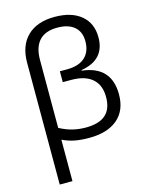

<svg xmlns="http://www.w3.org/2000/svg" viewBox="-144 -854 916 1182"><g transform="rotate(-15 314.0 -262.5)"><path d="M321.8 -765.1Q429.2 -765.1 490 -714.4Q550.8 -663.6 550.8 -574.2Q550.8 -430.7 397.9 -405.8V-401.9Q582 -381.3 582 -202.1Q582 -100.1 517.6 -45.2Q453.1 9.8 336.9 9.8Q283.7 9.8 244.6 2.2Q205.6 -5.4 167 -23.9V240.2H85.9V-535.2Q85.9 -645 147.7 -705.1Q209.5 -765.1 321.8 -765.1ZM320.8 -696.8Q243.7 -696.8 205.3 -654.8Q167 -612.8 167 -532.2V-99.1Q212.4 -75.2 251.7 -66.2Q291 -57.1 333 -57.1Q416.5 -57.1 458.7 -93.8Q501 -130.4 501 -207Q501 -283.7 454.6 -323.7Q408.2 -363.8 321.8 -363.8H267.1V-433.1H312Q387.7 -433.1 427.2 -469Q466.8 -504.9 466.8 -571.8Q466.8 -631.8 428.7 -664.3Q390.6 -696.8 320.8 -696.8Z"/></g></svg>

Font: Zoram GWebM
Style: Regular
Weight: 400
Foundry: Ascender Corporation
Version: Version 1.000